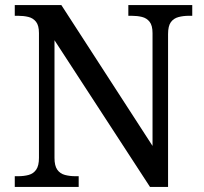

<svg xmlns="http://www.w3.org/2000/svg" viewBox="-20 -734 803 754"><path d="M38 0V-42H51Q74 -42 92.5 -47Q111 -52 122 -67.5Q133 -83 133 -114V-604Q133 -634 121.5 -648.5Q110 -663 91.5 -667.5Q73 -672 51 -672H38V-714H221L579 -161V-604Q579 -634 567.5 -648.5Q556 -663 537.5 -667.5Q519 -672 497 -672H484V-714H735V-672H722Q700 -672 681 -667Q662 -662 651 -647Q640 -632 640 -600V0H569L194 -576V-114Q194 -83 205 -67.5Q216 -52 235 -47Q254 -42 276 -42H289V0Z"/></svg>

Font: Noto Serif Lao
Style: Regular
Weight: 400
Designer: Monotype Design Team
Foundry: Monotype Imaging Inc.
Version: Version 2.003